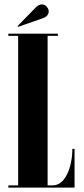

<svg xmlns="http://www.w3.org/2000/svg" viewBox="-20 -853 380 873"><path d="M18 0V-10H62.5V-690H18V-700H243V-690H196.5V-10H217Q248 -10 268.2 -34.5Q288.5 -59 298.8 -97.2Q309 -135.5 309 -176H319V0ZM62.5 -731 60 -734.5 144 -820.5Q157 -833 171 -833Q187.5 -833 197.5 -815.5Q201.5 -808.5 201.5 -800.5Q201.5 -791.5 194.8 -783Q188 -774.5 174.5 -770Z"/></svg>

Font: Imbue 100pt ExtraBold
Style: Regular
Weight: 800
Designer: Tyler Finck
Foundry: Etcetera Type Company
Version: Version 1.102; ttfautohint (v1.8.3)